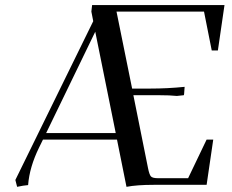

<svg xmlns="http://www.w3.org/2000/svg" viewBox="-20 -722 905 750"><path d="M40 -19 344.2 -639.2 336.9 -676.8 339.8 -702.1H856.9L831.1 -524.9H807.1L776.9 -676.8H435.1L496.1 -376H566.9Q634.8 -376 701.2 -382.8L699.2 -355L698.2 -350.1L670.9 -347.2Q644 -350.1 601.1 -350.1H501L558.1 -65.9Q563 -41 569.1 -33.4Q575.2 -25.9 597.2 -25.9H714.8L787.1 -176.8H813L787.1 0H580.1Q515.1 0 474.1 7.8L437 -176.8H147.9L132.8 -146Q95.2 -69.3 89.8 1Q71.8 2.4 46.9 7.8ZM160.2 -202.1H432.1L352.1 -598.1Z"/></svg>

Font: Dihjauti
Style: Bold Italic
Weight: 700
Italic angle: -9°
Designer: T. Christopher White
Version: Version 3.0.0